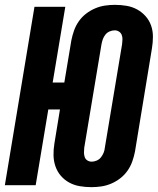

<svg xmlns="http://www.w3.org/2000/svg" viewBox="-29 -763 650 791"><path d="M347 8Q323 8 299.5 4Q276 0 256 -11Q236 -22 221.5 -39Q207 -56 199.5 -77.5Q192 -99 191.5 -123Q191 -147 195 -171L218 -312H170L118 0H-9L113 -735H240L188 -423H236L265 -597Q269 -617 276 -637Q283 -657 295.5 -675Q308 -693 325.5 -706.5Q343 -720 363 -728.5Q383 -737 403.5 -740Q424 -743 444 -743Q445 -743 445 -743Q445 -743 445 -743Q469 -743 492.5 -739Q516 -735 536 -724Q556 -713 571 -696Q586 -679 593.5 -657.5Q601 -636 601 -612Q601 -588 597 -564L527 -138Q523 -118 516 -98Q509 -78 496.5 -60Q484 -42 466.5 -28.5Q449 -15 429 -6.5Q409 2 388.5 5Q368 8 348 8Q347 8 347 8Q347 8 347 8ZM349 -97Q359 -97 369.5 -101.5Q380 -106 387 -115Q394 -124 398 -134Q402 -144 403 -155L474 -581Q475 -591 475.5 -600.5Q476 -610 472.5 -619Q469 -628 461 -633Q453 -638 444 -638Q433 -638 422.5 -633.5Q412 -629 405 -620Q398 -611 394.5 -601Q391 -591 389 -580L318 -154Q317 -144 317 -134.5Q317 -125 320 -116Q323 -107 331 -102Q339 -97 349 -97Z"/></svg>

Font: Iosevka SS04 XBd Ex Obl
Style: Regular
Weight: 800
Width: 7
Italic angle: -9°
Monospace: yes
Designer: Belleve Invis
Foundry: Belleve Invis
Version: Version 19.0.0; ttfautohint (v1.8.4)